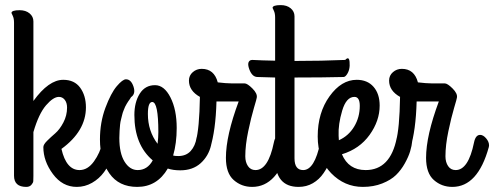

<svg xmlns="http://www.w3.org/2000/svg" viewBox="-20 -705 1938 753"><path d="M35 -16V-616Q35 -633 30 -643Q25 -653 25 -654Q25 -665 57 -665Q81 -665 96 -652.5Q111 -640 111 -621V-309Q171 -392 228 -392Q272 -392 294.5 -361Q317 -330 317 -284Q317 -191 221 -121Q240 -38 292 -38Q324 -38 348.5 -72Q373 -106 381 -145Q388 -183 413 -173Q434 -165 439 -141Q441 -134 439 -127Q431 -103 419 -79.5Q407 -56 388 -30Q369 -4 341 12Q313 28 281 28Q225 28 187.5 -22.5Q150 -73 150 -128Q150 -138 164.5 -152.5Q179 -167 196.5 -182Q214 -197 228.5 -224.5Q243 -252 243 -283Q243 -302 234 -313.5Q225 -325 211 -325Q189 -325 160.5 -292Q132 -259 111 -187V-15Q111 -1 110.5 5.5Q110 12 103 20Q96 28 83 28Q35 28 35 -16Z M751 -165Q754 -180 777 -181Q805 -182 809 -157Q811 -148 808 -136Q798 -93 767 -65Q736 -37 687 -37Q659 -37 638 -44Q596 28 518 28Q446 28 409 -25Q372 -78 372 -158Q372 -225 393.5 -282.5Q415 -340 438 -367Q461 -394 474 -394Q494 -394 503.5 -365.5Q513 -337 494 -324L489 -316Q484 -309 483 -307.5Q482 -306 477 -298Q472 -290 470.5 -286Q469 -282 465 -272.5Q461 -263 459.5 -256Q458 -249 455 -238Q452 -227 451 -216.5Q450 -206 449 -192Q448 -178 448 -164Q448 -104 468.5 -71Q489 -38 520 -38Q558 -38 579 -76Q507 -137 507 -254Q507 -304 528 -337.5Q549 -371 588 -371Q624 -371 648.5 -323Q673 -275 673 -203Q673 -143 659 -95Q666 -93 679 -93Q710 -93 728 -113Q746 -133 751 -165ZM560 -258Q560 -191 598 -141Q601 -165 601 -187Q601 -305 577 -305Q560 -305 560 -258Z M969 28Q927 28 896.5 1Q866 -26 866 -86Q866 -173 916 -307H840H829Q826 -194 804 -123Q795 -95 771 -107Q748 -118 747 -141Q747 -146 748 -151Q762 -200 764 -325Q721 -349 721 -389Q721 -409 736 -422Q751 -435 771 -435Q820 -435 834 -382Q867 -378 887 -378H939Q950 -378 970 -358Q990 -338 987 -322Q987 -319 976 -282Q965 -245 953.5 -190.5Q942 -136 942 -92Q942 -69 952.5 -53.5Q963 -38 982 -38Q1032 -38 1054 -146Q1060 -176 1078 -176Q1090 -176 1101.5 -162.5Q1113 -149 1113 -135Q1113 -133 1112.5 -131Q1112 -129 1112 -128Q1069 28 969 28Z M969 -470Q1005 -468 1059 -467V-636Q1059 -653 1054 -663Q1049 -673 1049 -674Q1049 -685 1081 -685Q1105 -685 1120 -672.5Q1135 -660 1135 -641V-466Q1243 -466 1334 -470Q1349 -486 1351 -462Q1354 -431 1339 -411Q1333 -403 1327 -403Q1247 -401 1135 -401V-84Q1135 -38 1169 -38Q1214 -38 1236 -146Q1242 -176 1260 -176Q1272 -176 1283.5 -162.5Q1295 -149 1295 -135Q1295 -132 1294 -128Q1287 -100 1276.5 -75.5Q1266 -51 1249 -26Q1232 -1 1207 13.5Q1182 28 1151 28Q1059 28 1059 -83V-401L990 -403Q969 -403 958 -432.5Q947 -462 963 -469Q966 -470 969 -470Z M1469 -291Q1469 -231 1429.5 -176Q1390 -121 1321 -100Q1347 -38 1414 -38Q1511 -38 1536 -164Q1540 -185 1556 -189Q1572 -193 1585.5 -182Q1599 -171 1597 -154Q1595 -133 1588.5 -111.5Q1582 -90 1567.5 -64Q1553 -38 1533 -18.5Q1513 1 1479 14.5Q1445 28 1403 28Q1331 28 1278.5 -26Q1226 -80 1226 -170Q1226 -263 1272.5 -327.5Q1319 -392 1379 -392Q1421 -392 1445 -364.5Q1469 -337 1469 -291ZM1308 -173Q1308 -170 1308.5 -164Q1309 -158 1309 -155Q1347 -172 1369 -208.5Q1391 -245 1391 -290Q1391 -325 1370 -325Q1338 -325 1322 -271Q1306 -217 1308 -173Z M1754 28Q1712 28 1681.5 1Q1651 -26 1651 -86Q1651 -173 1701 -307H1625H1614Q1611 -194 1589 -123Q1580 -95 1556 -107Q1533 -118 1532 -141Q1532 -146 1533 -151Q1547 -200 1549 -325Q1506 -349 1506 -389Q1506 -409 1521 -422Q1536 -435 1556 -435Q1605 -435 1619 -382Q1652 -378 1672 -378H1724Q1735 -378 1755 -358Q1775 -338 1772 -322Q1772 -319 1761 -282Q1750 -245 1738.5 -190.5Q1727 -136 1727 -92Q1727 -69 1737.5 -53.5Q1748 -38 1767 -38Q1817 -38 1839 -146Q1845 -176 1863 -176Q1875 -176 1886.5 -162.5Q1898 -149 1898 -135Q1898 -133 1897.5 -131Q1897 -129 1897 -128Q1854 28 1754 28Z"/></svg>

Font: Grand Hotel
Style: Regular
Weight: 400
Designer: Brian J. Bonislawsky & Jim Lyles for Astigmatic (AOETI)
Foundry: Astigmatic (AOETI)
Version: Version 001.000